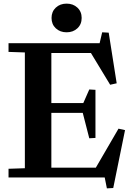

<svg xmlns="http://www.w3.org/2000/svg" viewBox="-20 -978 726 1058"><path d="M27 -48 117 -51V-689L27 -692V-740H529L543 -800L579 -798L623 -519L587 -511L481 -686H263V-410H439L472 -485L506 -483V-218L472 -216L436 -356H263V-54H508L633 -269L669 -261L604 58L569 60L557 0H27ZM264 -879Q264 -914 287.5 -936Q311 -958 347 -958Q383 -958 406.5 -936Q430 -914 430 -879Q430 -844 406.5 -822Q383 -800 347 -800Q311 -800 287.5 -822Q264 -844 264 -879Z"/></svg>

Font: Minipax
Style: Bold
Weight: 600
Designer: Raphaël Ronot, Igor Stepanchenko (Cyrillic)
Foundry: steppetype
Version: Version 1.002